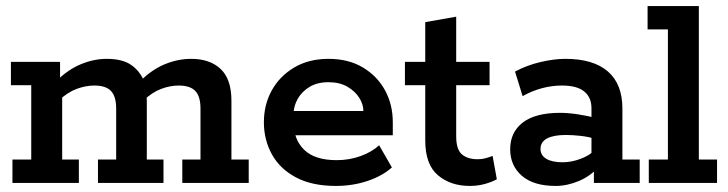

<svg xmlns="http://www.w3.org/2000/svg" viewBox="-20 -603 2401 633"><path d="M21 0V-77H83V-322H16V-399H178V-338L165 -335Q203 -373 246 -391Q289 -409 332 -409Q385 -409 414.5 -387.5Q444 -366 457 -330L443 -336Q481 -374 524 -391.5Q567 -409 610 -409Q672 -409 707.5 -375.5Q743 -342 743 -271V-77H800V0H581V-77H641V-245Q641 -285 624 -303Q607 -321 569 -321Q541 -321 511.5 -310Q482 -299 452 -271L459 -318Q462 -306 463 -292Q464 -278 464 -271V-77H519V0H303V-77H363V-245Q363 -285 346 -303Q329 -321 291 -321Q263 -321 233 -310Q203 -299 173 -271L185 -300V-77H240V0Z M1087 10Q1009 10 956 -18Q903 -46 876.5 -94Q850 -142 850 -200Q850 -258 876 -305Q902 -352 950 -380.5Q998 -409 1063 -409Q1129 -409 1176.5 -380.5Q1224 -352 1249.5 -305Q1275 -258 1275 -200V-157H906V-237H1178Q1178 -259 1164.5 -280.5Q1151 -302 1125.5 -317Q1100 -332 1063 -332Q1026 -332 1000.5 -316.5Q975 -301 961.5 -277Q948 -253 948 -228V-200Q948 -143 983 -109Q1018 -75 1090 -75Q1132 -75 1169 -88.5Q1206 -102 1230 -124L1272 -51Q1241 -23 1192 -6.5Q1143 10 1087 10Z M1529 10Q1465 10 1423.5 -25.5Q1382 -61 1382 -140V-322H1315V-399H1382V-530L1484 -548V-399H1594V-322H1484V-154Q1484 -110 1503 -94Q1522 -78 1555 -78Q1569 -78 1581.5 -81.5Q1594 -85 1604 -89L1618 -12Q1602 -3 1578.5 3.5Q1555 10 1529 10Z M1812 10Q1739 10 1700.5 -23.5Q1662 -57 1662 -111Q1662 -167 1703.5 -199Q1745 -231 1827 -231Q1853 -231 1886 -226Q1919 -221 1947 -213L1930 -202V-246Q1930 -282 1906 -301.5Q1882 -321 1833 -321Q1799 -321 1766 -312Q1733 -303 1703 -286L1678 -367Q1717 -388 1762 -398.5Q1807 -409 1844 -409Q1936 -409 1984 -367.5Q2032 -326 2032 -245V-77H2089V0H1938V-65L1953 -53Q1928 -23 1889 -6.5Q1850 10 1812 10ZM1835 -68Q1864 -68 1894.5 -79.5Q1925 -91 1940 -108L1930 -78V-172L1947 -144Q1921 -152 1895 -155Q1869 -158 1845 -158Q1805 -158 1783.5 -146.5Q1762 -135 1762 -112Q1762 -91 1781 -79.5Q1800 -68 1835 -68Z M2119 0V-77H2182V-506H2115V-583H2284V-77H2344V0Z"/></svg>

Font: Rokkitt SemiBold
Style: Regular
Weight: 600
Designer: Vernon Adams
Foundry: Vernon Adams
Version: Version 3.103